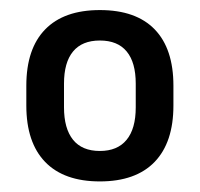

<svg xmlns="http://www.w3.org/2000/svg" viewBox="-20 -666 387 372"><path d="M173.5 -314.5Q104 -314.5 67.5 -352.2Q31 -390 31 -461.5V-500Q31 -571.5 67.5 -609Q104 -646.5 173.5 -646.5Q243.5 -646.5 279.8 -609Q316 -571.5 316 -500V-461.5Q316 -390 279.5 -352.2Q243 -314.5 173.5 -314.5ZM173.5 -373.5Q207.5 -373.5 225.2 -395Q243 -416.5 243 -458V-504Q243 -545 225.5 -566.2Q208 -587.5 173.5 -587.5Q139 -587.5 121.5 -566.2Q104 -545 104 -504V-458Q104 -417 121.5 -395.2Q139 -373.5 173.5 -373.5Z"/></svg>

Font: Anek Odia Medium Medium
Style: Regular
Weight: 500
Version: Version 1.003